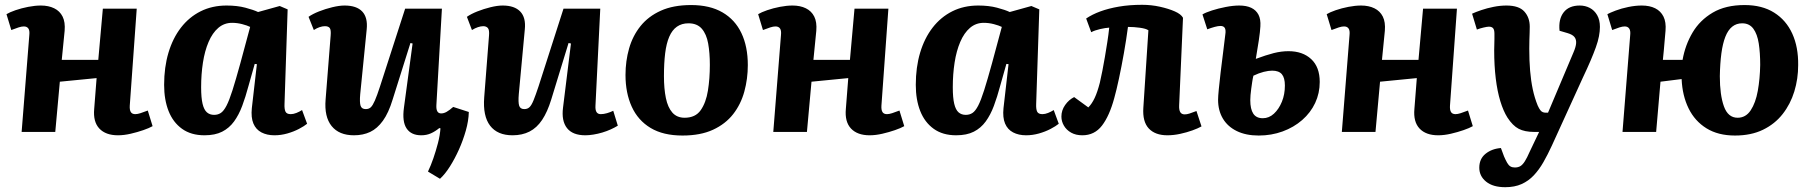

<svg xmlns="http://www.w3.org/2000/svg" viewBox="-20 -549 7544 799"><path d="M382 -224 229 -209 210 0H70L102 -403Q104 -422 98 -430.5Q92 -439 79 -439Q70 -439 57.5 -435Q45 -431 27 -424L7 -490Q20 -498 44.5 -506.5Q69 -515 97.5 -520.5Q126 -526 150 -526Q182 -526 205.5 -514.5Q229 -503 240.5 -480Q252 -457 249 -421Q246 -391 243 -360.5Q240 -330 237 -300H389L408 -513H549L520 -109Q519 -91 524.5 -82.5Q530 -74 543 -74Q552 -74 564.5 -78Q577 -82 595 -89L615 -24Q601 -16 576.5 -7.5Q552 1 524 7.5Q496 14 471 14Q420 14 393.5 -14Q367 -42 372 -96Z M1164 -117Q1163 -95 1168 -84.5Q1173 -74 1190 -74Q1201 -74 1213.5 -79Q1226 -84 1237 -91L1258 -34Q1246 -24 1224 -12.5Q1202 -1 1175.5 6.5Q1149 14 1122 14Q1091 14 1068 2Q1045 -10 1034.5 -35Q1024 -60 1028 -99L1049 -282L1040 -283L1014 -191Q1002 -146 988 -108.5Q974 -71 954 -43.5Q934 -16 904.5 -1Q875 14 831 14Q775 14 737.5 -13Q700 -40 681.5 -87Q663 -134 663 -196Q663 -269 681 -329.5Q699 -390 733 -434Q767 -478 815 -502Q863 -526 923 -526Q967 -526 1001 -517Q1035 -508 1054 -499L1144 -524L1177 -510ZM871 -71Q887 -71 899 -79Q911 -87 922.5 -109Q934 -131 947.5 -173.5Q961 -216 980 -285L1021 -437Q1009 -443 988 -448.5Q967 -454 946 -454Q913 -454 888.5 -433Q864 -412 848 -374.5Q832 -337 824.5 -288.5Q817 -240 817 -186Q817 -142 823 -117Q829 -92 841 -81.5Q853 -71 871 -71Z M1264 -479Q1281 -491 1307.5 -501.5Q1334 -512 1363 -519Q1392 -526 1414 -526Q1464 -526 1487.5 -501Q1511 -476 1506 -427L1479 -157Q1476 -123 1480.5 -109Q1485 -95 1502 -95Q1515 -95 1523 -102.5Q1531 -110 1540 -130.5Q1549 -151 1561 -188L1666 -513H1819L1796 -112Q1795 -94 1800 -85.5Q1805 -77 1816 -77Q1827 -77 1838.5 -83.5Q1850 -90 1866 -104L1931 -83Q1930 -46 1918.5 -5.5Q1907 35 1890 73Q1873 111 1852.5 143.5Q1832 176 1811 195L1761 165Q1773 140 1783.5 109.5Q1794 79 1802.5 46.5Q1811 14 1813 -15L1808 -16Q1791 -2 1773 6Q1755 14 1733 14Q1691 14 1672 -14.5Q1653 -43 1661 -101L1697 -368L1688 -370L1614 -135Q1597 -79 1573.5 -46.5Q1550 -14 1520.5 0Q1491 14 1453 14Q1391 14 1360 -24.5Q1329 -63 1335 -135L1356 -401Q1358 -424 1352.5 -432Q1347 -440 1332 -440Q1322 -440 1310 -436Q1298 -432 1286 -424Z M1923 -479Q1940 -491 1966.5 -501.5Q1993 -512 2021.5 -519Q2050 -526 2072 -526Q2121 -526 2145 -501Q2169 -476 2164 -427L2139 -158Q2136 -123 2140.5 -109Q2145 -95 2162 -95Q2175 -95 2183.5 -103Q2192 -111 2200.5 -132Q2209 -153 2221 -189L2325 -513H2478L2458 -109Q2457 -91 2462.5 -82.5Q2468 -74 2480 -74Q2492 -74 2506 -78Q2520 -82 2532 -88L2551 -26Q2538 -18 2521.5 -10.5Q2505 -3 2486.5 2.5Q2468 8 2449.5 11Q2431 14 2416 14Q2363 14 2339.5 -16Q2316 -46 2323 -101L2356 -368L2346 -370L2274 -135Q2258 -83 2236 -50Q2214 -17 2183.5 -1.5Q2153 14 2113 14Q2050 14 2019.5 -26Q1989 -66 1995 -144L2015 -401Q2017 -424 2010.5 -432Q2004 -440 1991 -440Q1981 -440 1969 -436Q1957 -432 1944 -424Z M2820 15Q2740 15 2687.5 -16.5Q2635 -48 2609 -105Q2583 -162 2583 -237Q2583 -295 2598 -347.5Q2613 -400 2645.5 -440.5Q2678 -481 2730 -504.5Q2782 -528 2856 -528Q2934 -528 2986.5 -497.5Q3039 -467 3065.5 -411Q3092 -355 3092 -278Q3092 -221 3077.5 -168Q3063 -115 3031 -74Q2999 -33 2947 -9Q2895 15 2820 15ZM2829 -59Q2874 -59 2896 -90.5Q2918 -122 2926 -172Q2934 -222 2934 -279Q2934 -329 2927 -368Q2920 -407 2900.5 -429.5Q2881 -452 2845 -452Q2817 -452 2797 -438Q2777 -424 2765 -396Q2753 -368 2748 -327Q2743 -286 2743 -232Q2743 -180 2751 -141Q2759 -102 2778 -80.5Q2797 -59 2829 -59Z M3510 -224 3357 -209 3338 0H3198L3230 -403Q3232 -422 3226 -430.5Q3220 -439 3207 -439Q3198 -439 3185.5 -435Q3173 -431 3155 -424L3135 -490Q3148 -498 3172.5 -506.5Q3197 -515 3225.5 -520.5Q3254 -526 3278 -526Q3310 -526 3333.5 -514.5Q3357 -503 3368.5 -480Q3380 -457 3377 -421Q3374 -391 3371 -360.5Q3368 -330 3365 -300H3517L3536 -513H3677L3648 -109Q3647 -91 3652.5 -82.5Q3658 -74 3671 -74Q3680 -74 3692.5 -78Q3705 -82 3723 -89L3743 -24Q3729 -16 3704.5 -7.5Q3680 1 3652 7.5Q3624 14 3599 14Q3548 14 3521.5 -14Q3495 -42 3500 -96Z M4292 -117Q4291 -95 4296 -84.5Q4301 -74 4318 -74Q4329 -74 4341.5 -79Q4354 -84 4365 -91L4386 -34Q4374 -24 4352 -12.5Q4330 -1 4303.5 6.5Q4277 14 4250 14Q4219 14 4196 2Q4173 -10 4162.5 -35Q4152 -60 4156 -99L4177 -282L4168 -283L4142 -191Q4130 -146 4116 -108.5Q4102 -71 4082 -43.5Q4062 -16 4032.5 -1Q4003 14 3959 14Q3903 14 3865.5 -13Q3828 -40 3809.5 -87Q3791 -134 3791 -196Q3791 -269 3809 -329.5Q3827 -390 3861 -434Q3895 -478 3943 -502Q3991 -526 4051 -526Q4095 -526 4129 -517Q4163 -508 4182 -499L4272 -524L4305 -510ZM3999 -71Q4015 -71 4027 -79Q4039 -87 4050.5 -109Q4062 -131 4075.5 -173.5Q4089 -216 4108 -285L4149 -437Q4137 -443 4116 -448.5Q4095 -454 4074 -454Q4041 -454 4016.5 -433Q3992 -412 3976 -374.5Q3960 -337 3952.5 -288.5Q3945 -240 3945 -186Q3945 -142 3951 -117Q3957 -92 3969 -81.5Q3981 -71 3999 -71Z M4500 -472Q4525 -489 4559 -501.5Q4593 -514 4636.5 -521.5Q4680 -529 4733 -529Q4771 -529 4807 -521Q4843 -513 4869 -501.5Q4895 -490 4903 -475L4887 -111Q4886 -92 4891.5 -82.5Q4897 -73 4910 -73Q4919 -73 4930 -76.5Q4941 -80 4959 -87L4980 -23Q4966 -15 4942.5 -6.5Q4919 2 4891.5 8Q4864 14 4838 14Q4787 14 4760.5 -14.5Q4734 -43 4738 -101L4759 -423Q4749 -430 4724 -433.5Q4699 -437 4674 -437Q4667 -384 4657 -327.5Q4647 -271 4636.5 -222Q4626 -173 4617 -141Q4597 -67 4566 -26.5Q4535 14 4484 14Q4457 14 4437.5 3Q4418 -8 4407.5 -26Q4397 -44 4397 -64Q4397 -90 4412.5 -112Q4428 -134 4450 -145L4509 -102Q4524 -117 4535.5 -141.5Q4547 -166 4557 -205Q4562 -227 4567.5 -254.5Q4573 -282 4578 -312Q4583 -342 4588 -373.5Q4593 -405 4596 -434Q4580 -433 4558 -428Q4536 -423 4521 -415Z M5206 -304Q5249 -320 5280.5 -328Q5312 -336 5342 -336Q5401 -336 5436.5 -303Q5472 -270 5472 -208Q5472 -161 5453 -120.5Q5434 -80 5399 -49.5Q5364 -19 5317.5 -2Q5271 15 5218 15Q5165 15 5127 -3.5Q5089 -22 5069 -55.5Q5049 -89 5049 -134Q5049 -148 5052 -178Q5055 -208 5059.5 -247Q5064 -286 5069.5 -327.5Q5075 -369 5079 -405Q5082 -424 5077 -432.5Q5072 -441 5059 -441Q5049 -441 5034.5 -437Q5020 -433 5004 -427L4984 -489Q4997 -497 5023.5 -505.5Q5050 -514 5081 -520Q5112 -526 5137 -526Q5167 -526 5187 -516.5Q5207 -507 5217 -488Q5227 -469 5225 -439Q5224 -418 5218.5 -381Q5213 -344 5206 -304ZM5196 -234Q5193 -222 5191 -208Q5189 -194 5187 -180Q5185 -166 5184 -153.5Q5183 -141 5183 -132Q5183 -95 5195.5 -76Q5208 -57 5235 -57Q5261 -57 5281.5 -76Q5302 -95 5314.5 -125.5Q5327 -156 5327 -193Q5327 -225 5314.5 -240Q5302 -255 5274 -255Q5259 -255 5239 -250Q5219 -245 5196 -234Z M5876 -224 5723 -209 5704 0H5564L5596 -403Q5598 -422 5592 -430.5Q5586 -439 5573 -439Q5564 -439 5551.5 -435Q5539 -431 5521 -424L5501 -490Q5514 -498 5538.5 -506.5Q5563 -515 5591.5 -520.5Q5620 -526 5644 -526Q5676 -526 5699.5 -514.5Q5723 -503 5734.5 -480Q5746 -457 5743 -421Q5740 -391 5737 -360.5Q5734 -330 5731 -300H5883L5902 -513H6043L6014 -109Q6013 -91 6018.5 -82.5Q6024 -74 6037 -74Q6046 -74 6058.5 -78Q6071 -82 6089 -89L6109 -24Q6095 -16 6070.5 -7.5Q6046 1 6018 7.5Q5990 14 5965 14Q5914 14 5887.5 -14Q5861 -42 5866 -96Z M6438 57Q6421 94 6403 125.5Q6385 157 6363 180.5Q6341 204 6312 217Q6283 230 6244 230Q6193 230 6164.5 207Q6136 184 6136 149Q6136 112 6162 91Q6188 70 6226 67L6239 102Q6246 118 6252 128.5Q6258 139 6265.5 143.5Q6273 148 6284 148Q6298 148 6307.5 142Q6317 136 6326 121.5Q6335 107 6345 84L6385 0H6364Q6325 0 6300 -13Q6275 -26 6253 -60Q6236 -87 6223.5 -128Q6211 -169 6204.5 -222.5Q6198 -276 6198 -340Q6198 -351 6198.5 -362.5Q6199 -374 6199 -386.5Q6199 -399 6199 -409Q6199 -425 6193.5 -431.5Q6188 -438 6176 -438Q6169 -438 6154 -434.5Q6139 -431 6126 -426L6106 -492Q6121 -499 6144.5 -507Q6168 -515 6195.5 -520.5Q6223 -526 6249 -526Q6301 -526 6323.5 -501Q6346 -476 6346 -438Q6346 -426 6345.5 -412.5Q6345 -399 6344.5 -383Q6344 -367 6344 -346Q6344 -296 6347.5 -254.5Q6351 -213 6358.5 -177.5Q6366 -142 6379 -110Q6385 -97 6390 -90.5Q6395 -84 6401 -82Q6407 -80 6413 -80H6422L6528 -331Q6538 -354 6539 -369.5Q6540 -385 6532 -395Q6524 -405 6504 -411L6470 -421Q6465 -469 6487 -497.5Q6509 -526 6554 -526Q6577 -526 6596 -516Q6615 -506 6626.5 -486Q6638 -466 6638 -437Q6638 -419 6634 -398Q6630 -377 6621 -352Q6612 -327 6599 -296.5Q6586 -266 6567 -226Z M7200 15Q7130 15 7081.5 -15Q7033 -45 7007 -98Q6981 -151 6978 -220L6890 -209L6872 0H6732L6764 -403Q6766 -421 6760 -430Q6754 -439 6741 -439Q6732 -439 6719.5 -435Q6707 -431 6689 -424L6669 -490Q6680 -496 6703.5 -505Q6727 -514 6756.5 -520Q6786 -526 6812 -526Q6845 -526 6868 -514.5Q6891 -503 6902.5 -480Q6914 -457 6911 -421Q6909 -401 6907.5 -381Q6906 -361 6904 -340.5Q6902 -320 6900 -300H6982Q6993 -362 7023.5 -413.5Q7054 -465 7107.5 -496.5Q7161 -528 7240 -528Q7313 -528 7363 -496.5Q7413 -465 7438.5 -409Q7464 -353 7463 -278Q7463 -221 7447 -168.5Q7431 -116 7398.5 -74.5Q7366 -33 7316.5 -9Q7267 15 7200 15ZM7211 -59Q7245 -59 7265.5 -90Q7286 -121 7295 -171Q7304 -221 7305 -279Q7305 -329 7299 -368Q7293 -407 7276.5 -429.5Q7260 -452 7230 -452Q7206 -452 7188.5 -438Q7171 -424 7160 -396Q7149 -368 7143.5 -327Q7138 -286 7137 -232Q7137 -154 7154 -106.5Q7171 -59 7211 -59Z"/></svg>

Font: Literata
Style: Bold Italic
Weight: 700
Italic angle: -2°
Designer: Latin by Veronika Burian and Jose Scaglione. Greek by Irene Vlachou. Cyrillic by Vera Evstafieva
Foundry: TypeTogether
Version: Version 3.103;gftools[0.9.29]